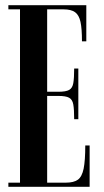

<svg xmlns="http://www.w3.org/2000/svg" viewBox="-20 -719 400 739"><path d="M12.2 0V-16H57V-683H12.2V-699H312.2V-560H295.5Q295.5 -608 289.9 -634.5Q284.2 -661 269 -672Q253.8 -683 224.5 -683H161.5V-365.8H204.2Q233.5 -365.8 246.1 -372.8Q258.8 -379.8 262.1 -399Q265.5 -418.2 265.5 -455.2H281.5V-260.2H265.5Q265.5 -298 262.1 -316.9Q258.8 -335.8 246.1 -342.8Q233.5 -349.8 204.2 -349.8H161.5V-16H234.2Q263.5 -16 279.5 -27.2Q295.5 -38.5 301.9 -69.8Q308.2 -101 308.2 -159H325V0Z"/></svg>

Font: Emberly Black
Style: Regular
Weight: 900
Designer: Rajesh Rajput
Foundry: Rajesh Rajput
Version: Version 1.000